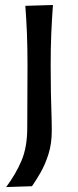

<svg xmlns="http://www.w3.org/2000/svg" viewBox="-20 -550 314 777"><path d="M4.9 207Q43.9 154.8 67.1 100.1Q90.3 45.4 90.3 -33.2L91.3 -284.7Q91.3 -356 89.1 -412.4Q86.9 -468.8 82.5 -526.4L194.3 -529.8Q189.9 -470.7 187.5 -414.1Q185.1 -357.4 185.1 -284.7Q185.1 -222.2 186 -176Q187 -129.9 188.2 -92.8Q189.5 -55.7 189.5 -20Q189.5 31.2 176.3 73.2Q163.1 115.2 144.5 147.7Q126 180.2 109.4 203.6Z"/></svg>

Font: Pinar-DS2-FD Medium
Style: Regular
Weight: 500
Designer: Amin Abedi
Version: Version 3.000